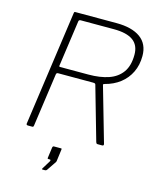

<svg xmlns="http://www.w3.org/2000/svg" viewBox="-139 -838 958 1169"><g transform="rotate(15 339.5 -253.0)"><path d="M564 -13Q568 0 555 0H527Q522 0 519.5 -3Q517 -6 516 -10L420 -346Q419 -351 415.5 -353Q412 -355 402 -355H183Q172 -355 171 -343L124 -10Q123 -4 121.5 -2Q120 0 114 0H88Q82 0 79.5 -3Q77 -6 78 -10L180 -733Q181 -739 182.5 -740.5Q184 -742 189 -742H447Q545 -742 598.5 -703.5Q652 -665 652 -589Q652 -532 630 -486.5Q608 -441 568 -410Q528 -379 473 -365Q469 -364 466.5 -362Q464 -360 465 -358L564 -13ZM363 -395Q437 -395 490.5 -413.5Q544 -432 573.5 -473.5Q603 -515 603 -584Q603 -644 563 -673Q523 -702 442 -702H233Q222 -702 220 -693L179 -403Q178 -399 179.5 -397Q181 -395 185 -395H363ZM243 236Q240 236 239.5 234Q239 232 241 229L274 175Q276 170 275 167.5Q274 165 270 165H262Q258 165 256.5 163.5Q255 162 256 157L265 91Q267 82 274 82H319Q324 82 323 88L313 164Q311 168 311 170L271 229Q268 233 265 234.5Q262 236 256 236Z"/></g></svg>

Font: Libre Franklin Thin Thin
Style: Italic
Weight: 250
Italic angle: -8°
Version: Version 3.000